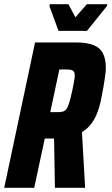

<svg xmlns="http://www.w3.org/2000/svg" viewBox="-30 -888 528 909"><path d="M-10 1 136 -687H330Q383 -687 414 -674Q445 -661 458 -634Q471 -607 471 -567Q471 -553 469 -537.5Q467 -522 464.5 -505.5Q462 -489 459 -472Q453 -438 446.5 -407.5Q440 -377 429 -350Q418 -323 401 -300.5Q384 -278 358 -263L373 1H230L226 -232Q224 -232 221 -232Q218 -232 214 -232H182L132 1ZM208 -357H243Q259 -357 268.5 -360Q278 -363 285 -372.5Q292 -382 298 -402.5Q304 -423 312 -458Q317 -484 320.5 -502Q324 -520 324 -531Q324 -543 319.5 -549Q315 -555 307.5 -557Q300 -559 286 -559H251ZM247 -742 204 -859 206 -868H294L327 -806L381 -868H478L476 -859L382 -742Z"/></svg>

Font: Saira Condensed ExtraBold
Style: Italic
Weight: 800
Width: 3
Italic angle: -12°
Designer: Hector Gatti with collaboration of the Omnibus-Type team
Foundry: Omnibus-Type
Version: Version 1.101